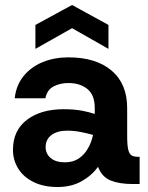

<svg xmlns="http://www.w3.org/2000/svg" viewBox="-20 -738 595 770"><path d="M211 12Q155 12 114.5 -8Q74 -28 53 -62Q32 -96 32 -137Q32 -215 88 -257.5Q144 -300 235 -300Q278 -300 309 -294Q340 -288 360 -281V-305Q360 -357 330.5 -381Q301 -405 254 -405Q221 -405 195 -391.5Q169 -378 162 -344H39Q45 -397 75 -433.5Q105 -470 151.5 -489Q198 -508 254 -508Q365 -508 427.5 -455Q490 -402 490 -305V-193Q490 -155 494.5 -137Q499 -119 509 -114Q519 -109 536 -109H540V0H512Q459 0 424 -14Q389 -28 373 -69Q348 -34 307 -11Q266 12 211 12ZM240 -87Q272 -87 294.5 -101.5Q317 -116 332 -141.5Q347 -167 353 -197Q332 -203 304.5 -208.5Q277 -214 249 -214Q210 -214 186.5 -196.5Q163 -179 163 -148Q163 -121 183.5 -104Q204 -87 240 -87ZM122 -542V-638L269 -718L415 -638V-542L269 -625Z"/></svg>

Font: Host Grotesk Light
Style: Bold
Weight: 700
Version: Version 1.003